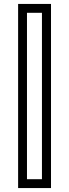

<svg xmlns="http://www.w3.org/2000/svg" viewBox="-20 -770 351 975"><path d="M239 185H72V-750H239ZM193 -705H117V140H193Z"/></svg>

Font: Geostar
Style: Regular
Weight: 400
Designer: Joe Prince
Foundry: Joe Prince
Version: Version 1.002